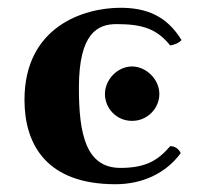

<svg xmlns="http://www.w3.org/2000/svg" viewBox="-20 -464 522 494"><path d="M280 -402C348 -402 384 -389 418 -347C429 -349 440 -353 447 -361C409 -423 357 -444 290 -444C196 -444 43 -396 43 -207C43 -93 99 10 277 10C345 10 406 -17 445 -70C440 -81 430 -88 418 -88C387 -52 356 -32 290 -32C201 -32 183 -119 183 -238C183 -380 232 -402 280 -402ZM320 -153C360 -153 390 -186 390 -222C390 -261 355 -293 320 -293C282 -293 250 -259 250 -222C250 -187 278 -153 320 -153Z"/></svg>

Font: Libertinus Sans
Style: Bold
Weight: 700
Designer: Philipp H. Poll, Khaled Hosny
Foundry: Caleb Maclennan
Version: Version 7.050;RELEASE